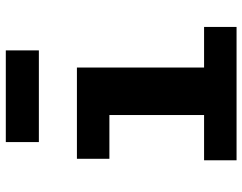

<svg xmlns="http://www.w3.org/2000/svg" viewBox="-106 -721 827 655"><g transform="rotate(-90 307.5 -393.5)"><path d="M404.6 -544.6V-110.8H543.1V0H88.2V-110.8H242.6V-433.8H93.3V-544.6ZM463.1 -674.4H150.3V-787.2H463.1Z"/></g></svg>

Font: Fira Code
Style: Bold
Weight: 700
Monospace: yes
Designer: Carrois Corporate, Edenspiekermann AG, Nikita Prokopov
Foundry: Carrois Corporate, Edenspiekermann AG, Nikita Prokopov
Version: Version 6.000; ttfautohint (v1.8.2) -l 8 -r 50 -G 200 -x 14 